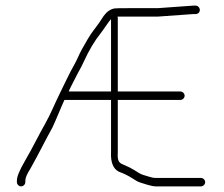

<svg xmlns="http://www.w3.org/2000/svg" viewBox="-20 -656 797 682"><path d="M689.8 -620.5C689.8 -628.8 683 -636 674.8 -636H665.8L540 -627H433.6C407.5 -627 391.7 -626.7 386.4 -626C371.7 -623.2 358.9 -614.2 348 -599C336.8 -581 325.7 -565.1 314.7 -551.4C299.5 -532.4 283.6 -503.6 269.6 -478.5C261 -463.1 252.3 -440.1 243.2 -425C230.2 -403.3 202.2 -343.9 190.4 -320C175.9 -290.7 159.2 -249.7 141.5 -218.5C115 -171.9 97.9 -134.7 67.1 -81.7C49 -50.5 40 -28.2 40 -15V-9C40 -1.1 47.1 6 55 6C62.9 6 70 -1.1 70 -9V-15C70 -24.1 76 -38.1 88 -57C121.1 -116 139 -154.2 166.4 -203.5C180.4 -233.3 195.7 -272.7 208.8 -301H374.4V-116C372.6 -79.6 381.9 -56.2 402.4 -46C418.6 -40.2 433.8 -32.9 448 -24L464 -14C468.3 -11.3 473.1 -9.2 478.4 -7.5C489.3 -4.1 518.2 6 532.8 6H693.8C701.7 6 708.8 -1.1 708.8 -9C708.8 -16.9 701.7 -24 693.8 -24H532.8C525.3 -24 516.8 -25.7 507.2 -29C491.4 -34.5 484.8 -34.5 473.6 -41.5L458.4 -51C447.7 -57.7 436 -63.7 423.2 -69C405.3 -76.4 396 -79.2 398.4 -115V-301H620.8C628.7 -301 635.8 -308.1 635.8 -316C635.8 -323.9 628.7 -331 620.8 -331H398.4V-593C398.4 -594.3 398.1 -595.7 397.6 -597H540L665.8 -606H674.8C683 -606 689.8 -612.1 689.8 -620.5ZM374.4 -331H224C230.1 -346.3 238.4 -359.9 247.2 -378C258.7 -401.6 267.1 -413.6 277.6 -437C296.1 -477.4 316.2 -511.3 338 -538.5C347.5 -550.4 368.4 -583 374.4 -588Z"/></svg>

Font: MewTooHand
Style: Condensed
Weight: 400
Designer: Mew Too, Robert Jablonski
Version: Version 0.77